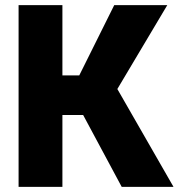

<svg xmlns="http://www.w3.org/2000/svg" viewBox="-20 -731 699 751"><path d="M305.2 -281.2H224.1V0H52.7V-710.9H224.1V-436H290L426.8 -710.9H634.3L439 -382.8L658.7 0H456.1Z"/></svg>

Font: Roboto Black
Style: Regular
Weight: 900
Designer: Google
Version: Version 2.134; 2016